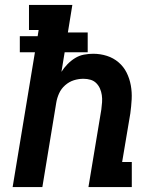

<svg xmlns="http://www.w3.org/2000/svg" viewBox="-20 -755 640 775"><path d="M31 0 121 -544H60V-609H132L136 -634H97V-735H272L254 -624H334V-544H241L228 -465Q238 -481 252 -495.5Q266 -510 283 -520.5Q300 -531 319 -534.5Q338 -538 356 -538Q385 -538 411.5 -529.5Q438 -521 458.5 -503.5Q479 -486 491 -462Q503 -438 508 -410.5Q513 -383 511.5 -354.5Q510 -326 506 -297L473 -101H512V0H337L389 -313Q391 -328 392 -342.5Q393 -357 391 -371Q389 -385 383.5 -397.5Q378 -410 368.5 -419.5Q359 -429 345.5 -433Q332 -437 317 -437Q297 -437 278 -431Q259 -425 243 -411Q227 -397 218.5 -378Q210 -359 207 -340L151 0Z"/></svg>

Font: Iosevka Slab Extended
Style: Bold Italic
Weight: 700
Width: 7
Italic angle: -9°
Monospace: yes
Designer: Belleve Invis
Foundry: Belleve Invis
Version: Version 11.1.0; ttfautohint (v1.8.3)